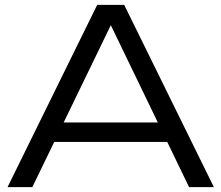

<svg xmlns="http://www.w3.org/2000/svg" viewBox="-20 -770 911 790"><path d="M168 -186V-266H696V-186ZM491 -750 860 0H758L411 -718H461L113 0H11L380 -750Z"/></svg>

Font: Unbounded Light
Style: Regular
Weight: 300
Designer: Luke Prowse, Jean-Baptiste Morizot, Fátima Lázaro, Florian Runge
Foundry: NaN
Version: Version 1.700